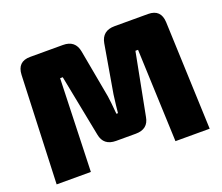

<svg xmlns="http://www.w3.org/2000/svg" viewBox="-115 -859 1189 1028"><g transform="rotate(-20 480.0 -345.0)"><path d="M625 -690H816Q889 -690 892 -615L916 0H721L700 -528H685L617 -176Q606 -110 535 -110H423Q352 -110 340 -176L271 -528H256L239 0H44L68 -615Q71 -690 144 -690H331Q401 -690 413 -623L463 -349Q468 -317 474 -246H483Q483 -249 487.5 -289Q492 -329 495 -349L542 -623Q554 -690 625 -690Z"/></g></svg>

Font: Exo 2.0 Black
Style: Regular
Weight: 900
Designer: Natanael Gama
Version: Version 1.001;PS 001.001;hotconv 1.0.70;makeotf.lib2.5.58329